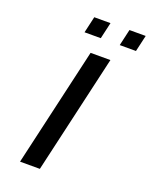

<svg xmlns="http://www.w3.org/2000/svg" viewBox="-162 -971 827 1056"><g transform="rotate(20 251.5 -443.0)"><path d="M386 -790 408 -886H503L481 -790ZM180 -790 202 -886H297L275 -790ZM90 0 250 -695H366L206 0Z"/></g></svg>

Font: Coval
Style: Medium Italic
Weight: 500
Foundry: Context Ltd
Version: Version 001.000